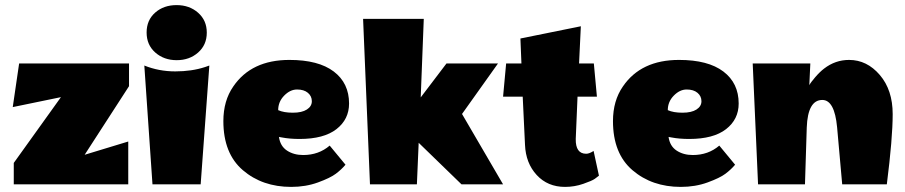

<svg xmlns="http://www.w3.org/2000/svg" viewBox="-20 -723 3551 753"><path d="M34 0V-84L219 -342L30 -303L55 -474H486V-385L312 -116L483 -168V0Z M784 -460 801 -466 767 0H578L546 -466Q603 -443 667.5 -443Q732 -443 784 -460ZM673 -487Q623 -487 589 -517Q555 -547 555 -595.5Q555 -644 588.5 -673.5Q622 -703 672.5 -703Q723 -703 757 -673Q791 -643 791 -595Q791 -547 757 -517Q723 -487 673 -487Z M1122 10Q1009 10 932.5 -55.5Q856 -121 856 -248Q856 -328 895 -384Q966 -488 1115 -488Q1229 -488 1289 -442.5Q1349 -397 1349 -317Q1349 -255 1299.5 -216.5Q1250 -178 1155 -178Q1116 -178 1085 -184L1074 -186Q1079 -150 1105.5 -132.5Q1132 -115 1169 -115Q1230 -115 1273 -152L1335 -77Q1319 -58 1297 -41.5Q1275 -25 1227 -7.5Q1179 10 1122 10ZM1071 -291Q1093 -281 1128.5 -281Q1164 -281 1183.5 -293.5Q1203 -306 1203 -326Q1203 -346 1187.5 -359Q1172 -372 1145 -372Q1118 -372 1094.5 -348Q1071 -324 1071 -291Z M1790 0Q1671 -115 1622 -163L1615 0H1431L1404 -649H1642L1630 -341L1731 -474H1933L1792 -276L1953 0Z M2238 -178Q2237 -120 2279 -120Q2291 -120 2308 -131L2329 -34Q2323 -29 2312.5 -21.5Q2302 -14 2267.5 -2Q2233 10 2196 10Q2128 10 2085 -36.5Q2042 -83 2039 -155L2030 -344H1953L1965 -474H2025L2021 -572L2258 -620L2251 -474H2309L2321 -344H2245Z M2650 10Q2537 10 2460.5 -55.5Q2384 -121 2384 -248Q2384 -328 2423 -384Q2494 -488 2643 -488Q2757 -488 2817 -442.5Q2877 -397 2877 -317Q2877 -255 2827.5 -216.5Q2778 -178 2683 -178Q2644 -178 2613 -184L2602 -186Q2607 -150 2633.5 -132.5Q2660 -115 2697 -115Q2758 -115 2801 -152L2863 -77Q2847 -58 2825 -41.5Q2803 -25 2755 -7.5Q2707 10 2650 10ZM2599 -291Q2621 -281 2656.5 -281Q2692 -281 2711.5 -293.5Q2731 -306 2731 -326Q2731 -346 2715.5 -359Q2700 -372 2673 -372Q2646 -372 2622.5 -348Q2599 -324 2599 -291Z M3310 -488Q3380 -488 3430.5 -429Q3481 -370 3481 -275.5Q3481 -181 3458 0H3283L3263 -224Q3253 -331 3205 -331Q3148 -331 3144 -223L3137 0H2953L2932 -474H3158L3154 -389Q3159 -399 3177 -420Q3195 -441 3212 -454Q3256 -488 3310 -488Z"/></svg>

Font: Wendy One
Style: Regular
Weight: 400
Designer: Alejandro Inler
Foundry: Alejandro Inler
Version: 1.001